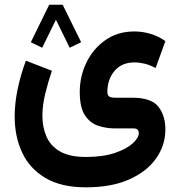

<svg xmlns="http://www.w3.org/2000/svg" viewBox="-20 -552 762 818"><path d="M325.7 -372.1 276.9 -348.6 218.3 -467.8 159.7 -348.6 111.3 -372.1 189.5 -531.7H247.1ZM346.2 246.1Q240.7 246.1 173.6 206.3Q106.4 166.5 74.5 98.1Q42.5 29.8 42.5 -55.2Q42.5 -111.8 55.2 -172.6Q67.9 -233.4 90.3 -293.5L201.2 -250.5Q184.1 -200.2 172.4 -151.4Q160.6 -102.5 160.6 -59.1Q160.6 -11.2 177.5 28.8Q194.3 68.8 234.9 92.8Q275.4 116.7 346.2 116.7Q419.4 116.7 469.5 99.6Q519.5 82.5 545.4 58.8Q571.3 35.2 571.3 15.1Q571.3 6.3 566.4 0.7Q561.5 -4.9 548.8 -4.9H469.7Q433.6 -4.9 399.2 -15.9Q364.7 -26.9 342.3 -60.1Q319.8 -93.3 319.8 -159.7Q319.8 -227.1 348.4 -285.9Q377 -344.7 429.2 -381.3Q481.4 -418 552.7 -418Q586.9 -418 620.8 -408Q654.8 -397.9 684.6 -377L643.1 -262.2Q618.2 -275.4 595.7 -280.8Q573.2 -286.1 553.2 -286.1Q498.5 -286.1 468 -250Q437.5 -213.9 437.5 -160.2Q437.5 -145 446 -140.4Q454.6 -135.7 470.2 -135.7H543.9Q624.5 -135.7 654.5 -97.7Q684.6 -59.6 684.6 -0.5Q684.6 66.4 645.3 122.6Q606 178.7 530.5 212.4Q455.1 246.1 346.2 246.1Z"/></svg>

Font: Vazirmatn RD UI FD
Style: Bold
Weight: 700
Designer: Saber Rastikerdar
Foundry: Saber Rastikerdar
Version: Version 33.003